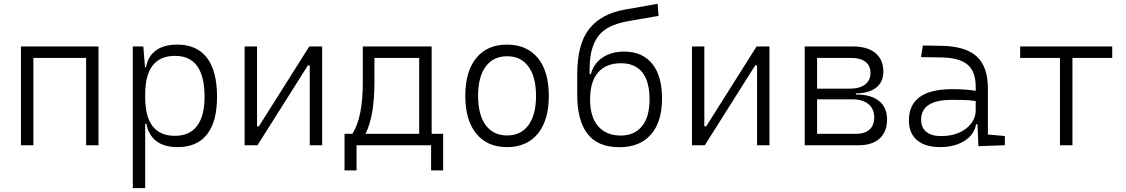

<svg xmlns="http://www.w3.org/2000/svg" viewBox="-20 -761 5899 1006"><path d="M431.2 0V-457.5H154.8V0H89.8V-517.6H496.1V0Z M675.8 224.6V-517.6H731L739.7 -408.7H745.1Q755.4 -466.8 797.4 -497.1Q839.4 -527.3 908.7 -527.3Q1011.7 -527.3 1064.5 -458Q1117.2 -388.7 1117.2 -253.9Q1117.2 -124 1064.9 -57.1Q1012.7 9.8 910.6 9.8Q838.4 9.8 797.6 -22.9Q756.8 -55.7 747.1 -112.8H740.7V224.6ZM740.7 -251Q740.7 -49.3 896.5 -49.3Q973.1 -49.3 1012.5 -101.3Q1051.8 -153.3 1051.8 -253.9Q1051.8 -468.3 897 -468.3Q740.7 -468.3 740.7 -266.1Z M1261.7 0V-517.6H1326.7V-99.1H1336.4L1600.6 -517.6H1668V0H1603V-418.5H1593.3L1329.1 0Z M1785.2 131.8V-60.1H1826.7Q1855.5 -107.4 1868.2 -173.8Q1880.9 -240.2 1880.9 -329.1V-517.6H2241.7V-60.1H2301.8V131.8H2238.8V0H1848.1V131.8ZM2176.3 -60.1V-457.5H1941.9V-332.5Q1941.9 -247.1 1931.2 -179.4Q1920.4 -111.8 1895.5 -60.1Z M2636.7 9.8Q2533.2 9.8 2475.6 -60.5Q2418 -130.9 2418 -258.8Q2418 -387.2 2475.6 -457.3Q2533.2 -527.3 2636.7 -527.3Q2740.2 -527.3 2797.9 -457.3Q2855.5 -387.2 2855.5 -258.8Q2855.5 -130.9 2797.9 -60.5Q2740.2 9.8 2636.7 9.8ZM2636.7 -51.3Q2709.5 -51.3 2749 -105.5Q2788.6 -159.7 2788.6 -258.8Q2788.6 -357.9 2749 -412.1Q2709.5 -466.3 2636.7 -466.3Q2564.5 -466.3 2524.7 -412.1Q2484.9 -357.9 2484.9 -258.8Q2484.9 -159.7 2524.7 -105.5Q2564.5 -51.3 2636.7 -51.3Z M3225.6 10.3Q3111.8 10.3 3058.1 -60.1Q3004.4 -130.4 3004.4 -263.7V-370.1Q3004.4 -531.2 3067.6 -610.1Q3130.9 -689 3252.4 -710.4L3425.8 -741.2L3430.7 -677.7L3278.3 -651.4Q3231.9 -643.6 3193.6 -628.9Q3155.3 -614.3 3127.4 -586.4Q3099.6 -558.6 3084.5 -512.2Q3069.3 -465.8 3069.3 -394V-372.6H3075.7Q3091.3 -429.2 3137.7 -460Q3184.1 -490.7 3250.5 -490.7Q3345.2 -490.7 3397 -427.2Q3448.7 -363.8 3448.7 -245.1Q3448.7 -122.1 3390.4 -55.9Q3332 10.3 3225.6 10.3ZM3232.4 -50.8Q3303.2 -50.8 3343.3 -99.1Q3383.3 -147.5 3383.3 -240.2Q3383.3 -335 3345 -382.3Q3306.6 -429.7 3233.9 -429.7Q3155.8 -429.7 3113.8 -381.6Q3071.8 -333.5 3071.8 -240.2Q3071.8 -147.5 3114.5 -99.1Q3157.2 -50.8 3232.4 -50.8Z M3605.5 0V-517.6H3670.4V-99.1H3680.2L3944.3 -517.6H4011.7V0H3946.8V-418.5H3937L3672.9 0Z M4196.3 0V-517.6H4449.2Q4524.9 -517.6 4566.7 -483.2Q4608.4 -448.7 4608.4 -385.7Q4608.4 -331.5 4570.8 -302Q4533.2 -272.5 4464.8 -271.5V-265.6H4468.8Q4544.4 -265.6 4586.2 -231.7Q4627.9 -197.8 4627.9 -135.3Q4627.9 -70.8 4589.1 -35.4Q4550.3 0 4479.5 0ZM4261.2 -60.1H4467.3Q4511.7 -60.1 4536.1 -82.3Q4560.5 -104.5 4560.5 -145Q4560.5 -190.9 4530 -215.8Q4499.5 -240.7 4444.3 -240.7H4261.2ZM4261.2 -296.4H4431.6Q4483.9 -296.4 4512.5 -318.1Q4541 -339.8 4541 -379.4Q4541 -416.5 4514.9 -437Q4488.8 -457.5 4440.9 -457.5H4261.2Z M5106.4 4.9 5101.6 -109.4H5093.8Q5085 -55.2 5033.2 -22.7Q4981.4 9.8 4905.8 9.8Q4827.6 9.8 4784.9 -26.6Q4742.2 -63 4742.2 -129.4Q4742.2 -293.9 4969.2 -293.9Q5003.9 -293.9 5035.4 -291.7Q5066.9 -289.6 5092.3 -285.2V-307.1Q5092.3 -386.2 5049.8 -422.1Q5007.3 -458 4915.5 -460L4805.7 -461.9L4815.4 -522.5L4912.1 -521Q5039.1 -519 5097.7 -465.1Q5156.2 -411.1 5156.2 -297.4V-56.2L5245.1 -48.3V0ZM5092.3 -231.4Q5063.5 -236.3 5030.5 -237.1Q4997.6 -237.8 4967.3 -237.8Q4806.2 -237.8 4806.2 -133.3Q4806.2 -92.3 4833.5 -70.1Q4860.8 -47.9 4911.1 -47.9Q4965.3 -47.9 5006.1 -66.2Q5046.9 -84.5 5069.6 -115.2Q5092.3 -146 5092.3 -182.6Z M5533.7 0V-457.5H5325.2V-517.6H5807.6V-457.5H5599.1V0Z"/></svg>

Font: Cascadia Mono PL Light
Style: Regular
Weight: 300
Monospace: yes
Designer: Aaron Bell
Foundry: Saja Typeworks
Version: Version 2404.023; ttfautohint (v1.8.4)